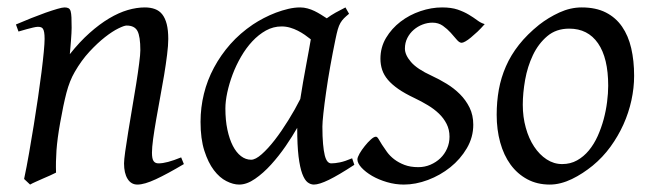

<svg xmlns="http://www.w3.org/2000/svg" viewBox="-20 -477 1753 517"><path d="M475.1 -35.2Q430.7 -8.8 399.7 5.6Q368.7 20 350.1 20Q333 20 323.5 4.6Q314 -10.7 314 -37.1Q314 -45.9 317.1 -68.6Q320.3 -91.3 325.2 -121.6Q330.1 -151.9 335.9 -186Q341.8 -220.2 346.7 -251Q351.6 -281.7 354.7 -306.2Q357.9 -330.6 357.9 -341.8Q357.9 -378.9 350.1 -393.6Q342.3 -408.2 320.8 -408.2Q314.5 -408.2 298.6 -400.4Q282.7 -392.6 262.7 -377Q242.7 -361.3 220.9 -337.9Q199.2 -314.5 181.2 -283.2Q167.5 -259.8 158.9 -227.1Q150.4 -194.3 142.1 -147Q134.3 -103.5 132.1 -72.3Q129.9 -41 130.9 -12.2Q124.5 -8.8 115 -4.6Q105.5 -0.5 95.5 3.9Q85.4 8.3 76.2 12.5Q66.9 16.6 61 20L44.9 4.9Q51.8 -27.3 58.3 -64.9Q64.9 -102.5 71 -140.4Q77.1 -178.2 82.5 -215.1Q87.9 -252 91.8 -283Q95.7 -314 97.9 -337.4Q100.1 -360.8 100.1 -372.1Q100.1 -383.3 98.9 -389.9Q97.7 -396.5 95.5 -399.7Q93.3 -402.8 89.8 -403.8Q86.4 -404.8 82 -404.8Q77.6 -404.8 69.1 -402.8Q60.5 -400.9 51.8 -398.4Q41.5 -395.5 29.8 -392.1L22.9 -411.1Q43.5 -419.9 64.2 -428.2Q85 -436.5 103 -442.9Q121.1 -449.2 134.5 -453.1Q147.9 -457 153.8 -457Q160.6 -457 164.6 -454.8Q168.5 -452.6 170.2 -446.8Q171.9 -440.9 172.4 -430.2Q172.9 -419.4 172.9 -401.9Q172.9 -396.5 172.4 -387.2Q171.9 -377.9 171.1 -367.4Q170.4 -356.9 169.4 -346.9Q168.5 -336.9 168 -331.1Q194.3 -364.3 221.2 -388.2Q248 -412.1 273.9 -427.5Q299.8 -442.9 324 -450Q348.1 -457 370.1 -457Q385.3 -457 397.2 -452.6Q409.2 -448.2 417 -438.2Q424.8 -428.2 429 -411.9Q433.1 -395.5 433.1 -372.1Q433.1 -355 429.9 -329.6Q426.8 -304.2 421.9 -274.7Q417 -245.1 411.1 -213.9Q405.3 -182.6 400.4 -154.3Q395.5 -126 392.3 -102.8Q389.2 -79.6 389.2 -65.9Q389.2 -49.3 393.6 -43.2Q397.9 -37.1 406.7 -37.1Q418 -37.1 432.6 -41Q447.3 -44.9 467.8 -53.2Z M788.6 -210.4Q792 -232.4 796.1 -256.1Q800.3 -279.8 804.4 -301.8Q808.6 -323.7 811.8 -342Q814.9 -360.4 816.9 -371.1Q809.6 -377 800.8 -383.1Q792 -389.2 782 -394.3Q772 -399.4 761 -402.6Q750 -405.8 738.3 -405.8Q715.8 -405.8 696 -394.8Q676.3 -383.8 659.4 -365.7Q642.6 -347.7 629.2 -324.5Q615.7 -301.3 606.4 -276.6Q597.2 -252 592 -228Q586.9 -204.1 586.9 -185.1Q586.9 -153.3 592.3 -127.9Q597.7 -102.5 606.9 -84.5Q616.2 -66.4 628.9 -56.6Q641.6 -46.9 656.2 -46.9Q668 -46.9 684.8 -61.8Q701.7 -76.7 720 -100.3Q738.3 -124 756.3 -153.1Q774.4 -182.1 788.6 -210.4ZM934.1 -33.2Q891.6 -5.4 865.5 7.3Q839.4 20 825.2 20Q816.4 20 808.3 13.9Q800.3 7.8 793.9 -9Q787.6 -25.9 783.9 -55.7Q780.3 -85.4 780.3 -132.8Q767.6 -110.4 749.3 -83.7Q731 -57.1 710 -33.9Q689 -10.7 666.7 4.6Q644.5 20 624 20Q607.9 20 589.6 10.7Q571.3 1.5 555.9 -18.8Q540.5 -39.1 530.3 -71Q520 -103 520 -148.9Q520 -187.5 529.1 -224.4Q538.1 -261.2 556.2 -294.9Q574.2 -328.6 600.3 -358.2Q626.5 -387.7 661.1 -411.1Q674.3 -419.9 690.2 -428.2Q706.1 -436.5 722.9 -442.9Q739.7 -449.2 756.3 -453.1Q772.9 -457 788.1 -457Q798.3 -457 808.1 -454.3Q817.9 -451.7 826.9 -447.3Q835.9 -442.9 844.2 -437.7Q852.5 -432.6 859.9 -427.7Q871.1 -436 883.8 -443.1Q896.5 -450.2 910.2 -457L919.9 -439.9Q911.6 -433.1 906.2 -427.7Q900.9 -422.4 896.7 -415.3Q892.6 -408.2 889.6 -397.9Q886.7 -387.7 883.3 -371.1Q876 -335.9 869.4 -299.1Q862.8 -262.2 858.2 -229.5Q853.5 -196.8 850.8 -171.9Q848.1 -147 848.1 -136.2Q848.1 -108.4 849.9 -89.4Q851.6 -70.3 854.5 -58.8Q857.4 -47.4 861.8 -42.2Q866.2 -37.1 872.1 -37.1Q881.8 -37.1 895.3 -39.8Q908.7 -42.5 928.2 -50.8Z M1285.2 -412.1Q1275.4 -400.9 1265.9 -391.8Q1256.3 -382.8 1248 -376Q1239.7 -369.1 1233.2 -365.5Q1226.6 -361.8 1223.1 -361.8Q1216.8 -361.8 1209.7 -370.4Q1202.6 -378.9 1193.6 -388.9Q1184.6 -398.9 1172.6 -407.5Q1160.6 -416 1144.5 -416Q1130.9 -416 1117.7 -410.9Q1104.5 -405.8 1094 -396.7Q1083.5 -387.7 1076.9 -374.8Q1070.3 -361.8 1070.3 -346.2Q1070.3 -329.1 1086.7 -310.1Q1103 -291 1142.6 -272.9Q1162.6 -263.7 1182.6 -251.5Q1202.6 -239.3 1218.5 -223.4Q1234.4 -207.5 1244.4 -187.3Q1254.4 -167 1254.4 -141.1Q1254.4 -107.4 1237.1 -77.9Q1219.7 -48.3 1192.6 -26.6Q1165.5 -4.9 1132.3 7.6Q1099.1 20 1067.4 20Q1044.4 20 1022 13.4Q999.5 6.8 981.9 -3.4Q964.4 -13.7 953.4 -25.6Q942.4 -37.6 942.4 -47.9Q942.4 -53.2 948.2 -63.5Q954.1 -73.7 962.2 -83.7Q970.2 -93.8 978.5 -101.3Q986.8 -108.9 992.2 -108.9Q995.6 -108.9 999.3 -102.8Q1002.9 -96.7 1008.5 -87.6Q1014.2 -78.6 1022 -67.9Q1029.8 -57.1 1041.5 -48.1Q1053.2 -39.1 1069.1 -33Q1085 -26.9 1106.4 -26.9Q1123.5 -26.9 1138.9 -33.4Q1154.3 -40 1165.8 -51Q1177.2 -62 1183.8 -76.9Q1190.4 -91.8 1190.4 -108.9Q1190.4 -127.9 1182.6 -143.3Q1174.8 -158.7 1161.9 -171.1Q1148.9 -183.6 1131.8 -193.8Q1114.7 -204.1 1096.2 -212.9Q1070.3 -225.1 1052.7 -237.3Q1035.2 -249.5 1024.4 -262.2Q1013.7 -274.9 1009 -289.1Q1004.4 -303.2 1004.4 -318.8Q1004.4 -349.6 1019.5 -375Q1034.7 -400.4 1058.6 -418.7Q1082.5 -437 1112.1 -447Q1141.6 -457 1170.4 -457Q1195.3 -457 1212.4 -451.2Q1229.5 -445.3 1242.4 -437.5Q1255.4 -429.7 1265.1 -422.4Q1274.9 -415 1285.2 -412.1Z M1617.7 -246.1Q1617.7 -320.8 1590.3 -360.4Q1563 -399.9 1512.7 -399.9Q1477.5 -399.9 1453.6 -379.6Q1429.7 -359.4 1415 -328.6Q1400.4 -297.9 1394 -262Q1387.7 -226.1 1387.7 -194.8Q1387.7 -162.1 1395.8 -133.1Q1403.8 -104 1418.2 -82.3Q1432.6 -60.5 1451.9 -47.9Q1471.2 -35.2 1493.7 -35.2Q1516.1 -35.2 1533.9 -45.2Q1551.8 -55.2 1565.7 -72Q1579.6 -88.9 1589.4 -110.6Q1599.1 -132.3 1605.5 -155.8Q1611.8 -179.2 1614.7 -202.6Q1617.7 -226.1 1617.7 -246.1ZM1687.5 -272.9Q1687.5 -240.2 1680.2 -206.8Q1672.9 -173.3 1658.7 -141.8Q1644.5 -110.4 1623.8 -81.8Q1603 -53.2 1575.7 -30.8Q1563 -20.5 1548.8 -11.2Q1534.7 -2 1520 5.1Q1505.4 12.2 1490.2 16.1Q1475.1 20 1460.4 20Q1426.3 20 1399.7 5.6Q1373 -8.8 1354.7 -33.9Q1336.4 -59.1 1326.9 -93.5Q1317.4 -127.9 1317.4 -168Q1317.4 -203.1 1323.2 -235.6Q1329.1 -268.1 1342.3 -298.3Q1355.5 -328.6 1377.4 -356.4Q1399.4 -384.3 1431.6 -410.2Q1456.5 -429.7 1486.3 -443.4Q1516.1 -457 1546.4 -457Q1584.5 -457 1611.3 -443.4Q1638.2 -429.7 1655 -405.3Q1671.9 -380.9 1679.7 -347.2Q1687.5 -313.5 1687.5 -272.9Z"/></svg>

Font: Gentium Plus
Style: Italic
Weight: 400
Italic angle: -8°
Designer: J. Victor Gaultney, Annie Olsen, Iska Routamaa
Foundry: SIL International
Version: Version 1.510